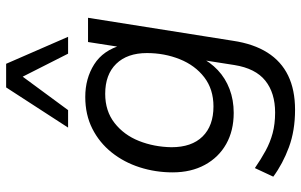

<svg xmlns="http://www.w3.org/2000/svg" viewBox="-198 -595 982 626"><g transform="rotate(-90 293.0 -282.0)"><path d="M248 189Q180 189 126 169Q72 149 30 118L58 58Q87 78 114.5 93Q142 108 172 116Q202 124 239 124Q303 124 343 92Q383 60 394 -9L412 -124L421 -123Q404 -88 377.5 -63Q351 -38 315.5 -24.5Q280 -11 238 -11Q180 -11 136.5 -35.5Q93 -60 68.5 -105Q44 -150 44 -210Q44 -266 60.5 -317.5Q77 -369 109 -409Q141 -449 186.5 -472Q232 -495 290 -495Q350 -495 396 -466Q442 -437 459 -376L452 -377L469 -486H548L473 -13Q463 54 434.5 99Q406 144 359.5 166.5Q313 189 248 189ZM259 -77Q315 -77 354 -107Q393 -137 413 -187Q433 -237 433 -294Q433 -358 398 -394Q363 -430 300 -430Q244 -430 205 -399.5Q166 -369 146.5 -320Q127 -271 126 -214Q126 -148 161 -112.5Q196 -77 259 -77ZM190 -551 321 -753H398L486 -551H431L356 -699L247 -551Z"/></g></svg>

Font: Nunito Sans 12pt
Style: Italic
Weight: 400
Italic angle: -9°
Designer: Vernon Adams
Foundry: Vernon Adams
Version: Version 3.101;gftools[0.9.27]